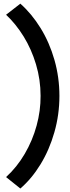

<svg xmlns="http://www.w3.org/2000/svg" viewBox="-20 -866 388 1065"><path d="M205.1 -334Q205.1 -424.3 179.7 -509Q154.3 -593.8 111.1 -663.6Q67.9 -733.4 13.7 -784.2L92.8 -845.7Q155.8 -790 205.1 -710.2Q254.4 -630.4 282 -533.7Q309.6 -437 309.6 -334Q309.6 -230.5 281.7 -132.6Q253.9 -34.7 204.8 45.4Q155.8 125.5 92.8 179.7L13.7 116.2Q74.2 61 117.4 -12.9Q160.6 -86.9 183.1 -169.4Q205.6 -252 205.1 -334Z"/></svg>

Font: Reddit Sans Chocolate
Style: Bold
Weight: 700
Designer: Stephen Hutchings
Foundry: Reddit
Version: Version 1.011